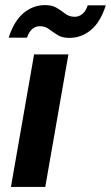

<svg xmlns="http://www.w3.org/2000/svg" viewBox="-20 -735 436 755"><path d="M23 0 114 -521H249L158 0ZM14 -587Q36 -654 73.5 -684.5Q111 -715 157 -715Q186 -715 204 -703.5Q222 -692 237.5 -680.5Q253 -669 274 -669Q291 -669 304.5 -680.5Q318 -692 325 -714H396Q375 -648 337.5 -617Q300 -586 253 -586Q224 -586 206 -597.5Q188 -609 172.5 -620.5Q157 -632 137 -632Q120 -632 107 -621Q94 -610 86 -587Z"/></svg>

Font: DM Sans 10pt
Style: Bold Italic
Weight: 700
Italic angle: -10°
Version: Version 4.004;gftools[0.9.30]